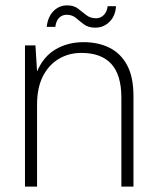

<svg xmlns="http://www.w3.org/2000/svg" viewBox="-20 -695 583 715"><path d="M73 0V-526H112L118 -429Q142 -485 187.5 -511.5Q233 -538 291 -538Q346 -538 388 -517Q430 -496 453.5 -452Q477 -408 477 -337V0H432V-331Q432 -416 394.5 -457Q357 -498 283 -498Q236 -498 198.5 -475.5Q161 -453 139.5 -410.5Q118 -368 118 -305V0ZM335 -592Q309 -592 293 -604Q277 -616 263 -628Q249 -640 228 -640Q212 -640 200.5 -629Q189 -618 186 -595H154Q158 -632 179 -653.5Q200 -675 230 -675Q255 -675 270.5 -663Q286 -651 301 -639Q316 -627 338 -627Q354 -627 366 -638.5Q378 -650 381 -672H412Q410 -636 388 -614Q366 -592 335 -592Z"/></svg>

Font: DM Sans 9pt ExtraLight
Style: Regular
Weight: 250
Version: Version 4.004;gftools[0.9.30]